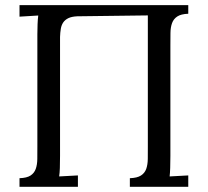

<svg xmlns="http://www.w3.org/2000/svg" viewBox="-20 -720 800 740"><path d="M705.6 -667Q677.7 -666 663.3 -656.5Q648.9 -647 643.1 -630.9Q637.2 -614.7 637 -592.8Q636.7 -570.8 636.7 -543.9V-119.1Q636.7 -65.4 633.8 -40L705.6 -43.9V0H480.5V-33.2Q508.8 -34.2 523.2 -43.5Q537.6 -52.7 543.5 -68.8Q549.3 -85 549.6 -107.2Q549.8 -129.4 549.8 -155.8V-660.6L277.8 -657.2Q256.3 -656.2 243.7 -650.1Q231 -644 223.9 -633.8Q216.8 -623.5 214.4 -609.1Q211.9 -594.7 211.4 -577.1V-119.1Q211.4 -91.8 210.7 -72.3Q210 -52.7 208 -40L280.3 -43.9V0H55.2V-33.2Q83.5 -34.2 97.7 -43.5Q111.8 -52.7 117.7 -68.8Q123.5 -85 123.8 -107.2Q124 -129.4 124 -155.8V-587.9Q124 -608.4 124.8 -626.7Q125.5 -645 127.4 -660.2L55.2 -655.8V-700.2H705.6Z"/></svg>

Font: Lora
Style: Regular
Weight: 400
Designer: Olga Karpushina, Alexei Vanyashin
Foundry: Cyreal (www.cyreal.org, a@cyreal.org)
Version: Version 1.014